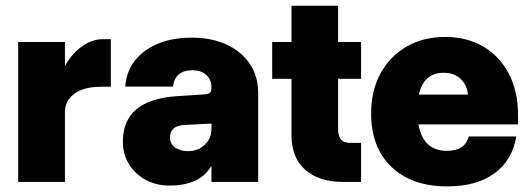

<svg xmlns="http://www.w3.org/2000/svg" viewBox="-20 -650 1901 686"><path d="M45 -500H212V-414Q237.5 -460 273.8 -485Q310 -510 347.5 -510H376V-340H340.5Q279 -340 245.5 -314.8Q212 -289.5 212 -250V0H45Z M902.5 -317V0H735.5V-58Q714 -20.5 676 -3.8Q638 13 586.5 13Q538 13 500.2 -7.5Q462.5 -28 440.8 -63.5Q419 -99 419 -144.5Q419 -294 613.5 -306.5L707.5 -312.5Q723 -313.5 729.2 -318.2Q735.5 -323 735.5 -334.5V-339.5Q735.5 -364.5 717.5 -381.8Q699.5 -399 668 -399Q605 -399 598 -340.5H427.5Q431 -393.5 461.5 -432.8Q492 -472 544 -493.8Q596 -515.5 664 -515.5Q736 -515.5 789.5 -490.8Q843 -466 872.8 -421.5Q902.5 -377 902.5 -317ZM587.5 -158.5Q587.5 -136.5 605.2 -123.2Q623 -110 652 -110Q687.5 -110 711.5 -132.5Q735.5 -155 735.5 -188.5V-208.5L639 -203.5Q587.5 -201 587.5 -158.5Z M1270 -139.5V0H1205Q1120.5 0 1071 -43Q1021.5 -86 1021.5 -167.5V-368.5H952.5V-500H1021.5V-629.5H1188V-500H1270V-368.5H1188V-190.5Q1188 -163 1198.5 -151.2Q1209 -139.5 1231 -139.5Z M1306 -244.5Q1306 -326 1339.5 -387.5Q1373 -449 1432.8 -483.5Q1492.5 -518 1571 -518Q1647.5 -518 1706 -484Q1764.5 -450 1797.8 -387Q1831 -324 1831 -238V-205.5H1475Q1492 -111 1577 -111Q1641 -111 1655 -162.5H1824.5Q1811 -78 1747 -31Q1683 16 1578.5 16Q1451.5 16 1378.8 -53.5Q1306 -123 1306 -244.5ZM1565.5 -390Q1494 -390 1476.5 -312H1652Q1648 -348 1624.8 -369Q1601.5 -390 1565.5 -390Z"/></svg>

Font: Overused Grotesk ExtraBold
Style: Regular
Weight: 800
Version: Version 0.004